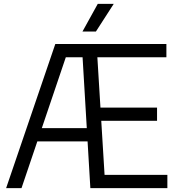

<svg xmlns="http://www.w3.org/2000/svg" viewBox="-20 -966 908 986"><path d="M11.5 0 264 -740H439.5V-672H318L90.5 0ZM139.5 -240 157.5 -308H454.5V-240ZM444 0 400 -740H834.5V-672H480L517 -68H839.5V0ZM470 -345.5V-413.5H786.5V-345.5ZM403.5 -804 482 -946H564L472.5 -804Z"/></svg>

Font: Encode Sans SemiCondensed
Style: Regular
Weight: 400
Width: 4
Designer: Multiple Designers
Foundry: Impallari Type
Version: Version 3.002